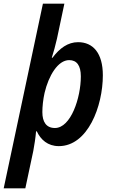

<svg xmlns="http://www.w3.org/2000/svg" viewBox="-58 -780 612 1038"><path d="M-38 238H79L122 36C128 4 134 -35 137 -70H141C162 -25 200 10 260 10C417 10 498 -206 498 -373C498 -493 445 -552 364 -552C309 -552 264 -519 226 -468H222C231 -496 242 -535 250 -571L290 -760H174ZM239 -88C192 -88 171 -121 171 -174C171 -204 175 -242 183 -278C205 -371 255 -455 316 -455C357 -455 379 -426 379 -367C379 -251 325 -88 239 -88Z"/></svg>

Font: Noto Sans SemiCondensed SemiBold
Style: Italic
Weight: 600
Width: 4
Italic angle: -12°
Designer: Monotype Design Team
Foundry: Monotype Imaging Inc.
Version: Version 2.013